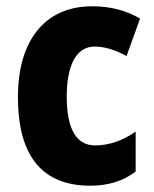

<svg xmlns="http://www.w3.org/2000/svg" viewBox="-20 -580 488 610"><path d="M267 10C324 10 372 -5 411 -35V-162C370 -133 326 -118 282 -118C224 -118 192 -168 192 -273C192 -377 225 -432 280 -432C314 -432 347 -421 382 -402L425 -521C382 -546 333 -560 273 -560C119 -560 37 -447 37 -272C37 -78 119 10 267 10Z"/></svg>

Font: Noto Sans Lao Looped Condensed ExtraBold
Style: Regular
Weight: 800
Width: 3
Designer: Mark Frömberg, Ben Mitchell
Foundry: The Fontpad Ltd
Version: Version 1.002